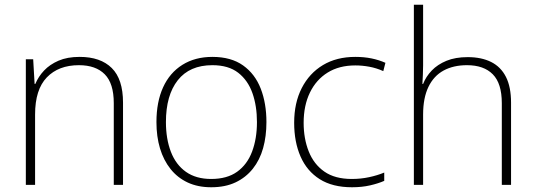

<svg xmlns="http://www.w3.org/2000/svg" viewBox="-20 -780 2259 810"><path d="M316 -540Q404 -540 451.5 -493Q499 -446 499 -347V0H460V-345Q460 -428 422 -466.5Q384 -505 313 -505Q227 -505 177.5 -453.5Q128 -402 128 -297V0H89V-530H120L126 -426H129Q142 -457 166 -482.5Q190 -508 227 -524Q264 -540 316 -540Z M1104 -265Q1104 -205 1090 -155Q1076 -105 1046.5 -68Q1017 -31 973.5 -10.5Q930 10 871 10Q815 10 772 -10Q729 -30 699.5 -67Q670 -104 655 -154Q640 -204 640 -265Q640 -350 668 -411.5Q696 -473 749.5 -506.5Q803 -540 876 -540Q955 -540 1005.5 -504Q1056 -468 1080 -406Q1104 -344 1104 -265ZM680 -265Q680 -194 701 -139.5Q722 -85 764.5 -55Q807 -25 871 -25Q938 -25 980.5 -55.5Q1023 -86 1043.5 -140.5Q1064 -195 1064 -265Q1064 -333 1045 -387Q1026 -441 985 -473Q944 -505 876 -505Q780 -505 730 -441.5Q680 -378 680 -265Z M1465 10Q1383 10 1329 -24Q1275 -58 1248 -119.5Q1221 -181 1221 -262Q1221 -346 1253 -408.5Q1285 -471 1342.5 -505.5Q1400 -540 1479 -540Q1516 -540 1547.5 -533.5Q1579 -527 1606 -515L1597 -480Q1568 -493 1538 -498.5Q1508 -504 1479 -504Q1411 -504 1362.5 -474Q1314 -444 1287.5 -389.5Q1261 -335 1261 -262Q1261 -195 1282.5 -141Q1304 -87 1348.5 -56Q1393 -25 1464 -25Q1502 -25 1537 -32.5Q1572 -40 1601 -52V-17Q1576 -6 1541.5 2Q1507 10 1465 10Z M1765 -504Q1765 -483 1764 -465Q1763 -447 1762 -426H1765Q1777 -457 1801.5 -482.5Q1826 -508 1863.5 -523.5Q1901 -539 1953 -539Q2011 -539 2052 -518.5Q2093 -498 2114.5 -455.5Q2136 -413 2136 -347V0H2097V-345Q2097 -428 2059 -466.5Q2021 -505 1950 -505Q1893 -505 1851.5 -482.5Q1810 -460 1787.5 -413.5Q1765 -367 1765 -297V0H1726V-760H1765Z"/></svg>

Font: Noto Sans Armenian ExtraLight
Style: Regular
Weight: 250
Designer: Monotype Design Team
Foundry: Monotype Imaging Inc.
Version: Version 2.007